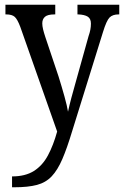

<svg xmlns="http://www.w3.org/2000/svg" viewBox="-20 -556 525 813"><path d="M31 191Q87 191 123.5 168Q160 145 183 102Q206 59 222 1L66 -442Q54 -474 42.5 -484.5Q31 -495 6 -495H3V-536H214V-495H211Q182 -495 170.5 -485Q159 -475 159 -457Q159 -446 162.5 -431.5Q166 -417 172 -399L228 -232Q242 -187 253 -147.5Q264 -108 268 -83Q274 -111 282 -141Q290 -171 300 -206L355 -403Q360 -417 362.5 -430Q365 -443 365 -456Q365 -477 351.5 -485.5Q338 -494 311 -495H308V-536H485V-495H482Q457 -495 444 -482Q431 -469 416 -420L286 -2Q264 71 244 117.5Q224 164 199 190.5Q174 217 136.5 227Q99 237 40 237H31Z"/></svg>

Font: Noto Serif Georgian Condensed
Style: Regular
Weight: 400
Width: 3
Designer: Monotype Design Team, Akaki Razmadze
Foundry: Google LLC
Version: Version 2.003; ttfautohint (v1.8.4.7-5d5b)